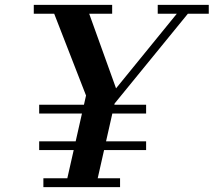

<svg xmlns="http://www.w3.org/2000/svg" viewBox="-20 -770 879 790"><path d="M141.2 -339H581.2V-303H141.2ZM141.2 -188.5H581.2V-152.5H141.2ZM158.5 -36.5H257L334 -377L203 -713.5H119V-750H441.5V-713.5H347L457.5 -406.5L707.5 -713.5H629V-750H839V-713.5H753L451.5 -344L382 -36.5H474V0H158.5Z"/></svg>

Font: Bodoni* 06pt Medium
Style: Italic
Weight: 500
Italic angle: -13°
Version: Version 2.3